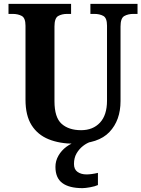

<svg xmlns="http://www.w3.org/2000/svg" viewBox="-20 -734 732 994"><path d="M365 10Q289 10 232 -13Q175 -36 143.5 -86Q112 -136 112 -218V-601Q112 -641 92.5 -651.5Q73 -662 45 -662H24V-714H348V-662H328Q300 -662 281 -651Q262 -640 262 -597V-210Q262 -126 299 -93Q336 -60 400 -60Q461 -60 497.5 -99Q534 -138 534 -213V-601Q534 -641 515 -651.5Q496 -662 468 -662H448V-714H692V-662H671Q643 -662 623.5 -651Q604 -640 604 -597V-211Q604 -111 546.5 -50.5Q489 10 365 10ZM407 240Q338 240 302.5 213.5Q267 187 267 130Q267 99 282.5 72Q298 45 323.5 26Q349 7 377 0H450Q430 6 410 21.5Q390 37 376.5 60Q363 83 363 115Q363 143 381.5 156Q400 169 428 169Q440 169 455 167Q470 165 487 161V224Q472 231 446.5 235.5Q421 240 407 240Z"/></svg>

Font: Noto Serif Devanagari SemiCondensed
Style: Bold
Weight: 700
Width: 4
Designer: Universal Thirst, Indian Type Foundry and the Monotype Design Team
Foundry: Monotype Imaging Inc.
Version: Version 2.004; ttfautohint (v1.8.4.7-5d5b)